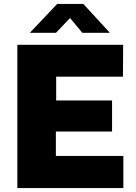

<svg xmlns="http://www.w3.org/2000/svg" viewBox="-20 -949 688 969"><path d="M67.5 0V-723H601.5L600.5 -562H263.5V-442H545.5V-285H262V-162H602.5V0ZM130.5 -783.5 268.5 -929H400.5L534.5 -783.5H395.5L333.5 -858L262.5 -783.5Z"/></svg>

Font: Public Sans Thin Black
Style: Regular
Weight: 900
Version: Version 2.001